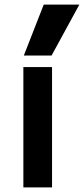

<svg xmlns="http://www.w3.org/2000/svg" viewBox="-20 -810 363 830"><path d="M81 0V-520H205V0ZM203 -570H83L169 -790H323Z"/></svg>

Font: M PLUS 2 SemiBold
Style: Regular
Weight: 600
Designer: Coji Morishita
Foundry: UNDERFOREST DESIGN
Version: Version 1.001